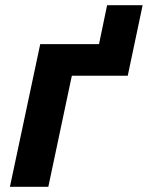

<svg xmlns="http://www.w3.org/2000/svg" viewBox="-20 -715 566 735"><path d="M18 0 134 -546H359L390 -695H526L469 -425H255L165 0Z"/></svg>

Font: BC Sans
Style: Bold Italic
Weight: 700
Italic angle: -12°
Designer: Monotype Design Team
Province of B.C.
Foundry: Monotype Imaging Inc.
Version: Version 2.000;GOOG;noto-source:20170915:90ef993387c0